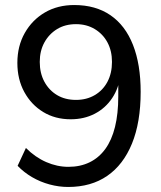

<svg xmlns="http://www.w3.org/2000/svg" viewBox="-20 -734 640 763"><path d="M251 9Q214 9 177 -1Q140 -11 107.5 -30Q75 -49 50 -75L83 -146Q120 -109 163.5 -90Q207 -71 252 -71Q299 -71 336 -89Q373 -107 398.5 -142Q424 -177 437 -229.5Q450 -282 450 -351V-440H459Q453 -385 426 -344.5Q399 -304 356.5 -282Q314 -260 261 -260Q199 -260 151.5 -289Q104 -318 76.5 -368.5Q49 -419 49 -484Q49 -551 78.5 -603Q108 -655 158.5 -684.5Q209 -714 275 -714Q360 -714 419 -673.5Q478 -633 508.5 -555.5Q539 -478 539 -369Q539 -248 504.5 -163.5Q470 -79 406 -35Q342 9 251 9ZM282 -337Q324 -337 356.5 -356Q389 -375 407 -409Q425 -443 425 -488Q425 -532 407 -565.5Q389 -599 356.5 -618.5Q324 -638 282 -638Q239 -638 207 -618.5Q175 -599 156.5 -565.5Q138 -532 138 -488Q138 -443 156.5 -409Q175 -375 207 -356Q239 -337 282 -337Z"/></svg>

Font: Nunito Sans 12pt ExtraLight Medium
Style: Regular
Weight: 500
Version: Version 3.101;gftools[0.9.27]